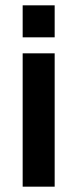

<svg xmlns="http://www.w3.org/2000/svg" viewBox="-20 -700 290 720"><path d="M65 -560V-680H185V-560ZM65 0V-500H185V0Z"/></svg>

Font: Cuprum
Style: Bold
Weight: 700
Designer: Jovanny Lemonad
Foundry: Jovanny Lemonad
Version: Version 2.000